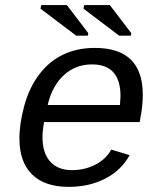

<svg xmlns="http://www.w3.org/2000/svg" viewBox="-20 -727 640 757"><path d="M153.8 -245.6Q147.5 -211.9 147.5 -186.5Q147.5 -123.5 178 -89.8Q208.5 -56.2 263.7 -56.2Q313.5 -56.2 355.7 -77.6Q397.9 -99.1 418.5 -137.2L491.2 -115.2Q457.5 -54.7 394.3 -22.5Q331.1 9.8 251 9.8Q156.2 9.8 106.4 -39.3Q56.6 -88.4 56.6 -180.7Q56.6 -241.2 76.2 -311.8Q95.7 -382.3 134.8 -433.8Q173.8 -485.4 229 -511.7Q284.2 -538.1 354.5 -538.1Q543 -538.1 543 -353Q543 -308.6 532.7 -257.3L530.8 -245.6ZM342.8 -473.1Q277.8 -473.1 231.7 -430.7Q185.5 -388.2 168 -313H453.1L455.1 -348.1Q455.1 -473.1 342.8 -473.1ZM449.7 -586.4 309.1 -692.9 312 -707H413.1L497.6 -596.2L495.6 -586.4ZM280.3 -586.4 139.6 -692.9 142.6 -707H243.7L328.1 -596.2L326.2 -586.4Z"/></svg>

Font: Liberation Mono
Style: Italic
Weight: 400
Italic angle: -12°
Monospace: yes
Designer: Steve Matteson
Foundry: Ascender Corporation
Version: Version 2.1.5